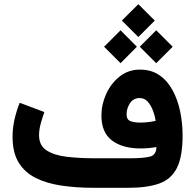

<svg xmlns="http://www.w3.org/2000/svg" viewBox="-20 -897 932 917"><path d="M640.6 -877 719.2 -798.8 640.6 -720.2 562 -798.8ZM726.1 -752.4 804.7 -673.8 726.1 -595.2 647.5 -673.8ZM555.7 -752.4 633.8 -673.8 555.7 -595.2 477.1 -673.8ZM727.1 -194.8Q691.4 -188 651.4 -188Q564.9 -188 514.6 -226.1Q464.4 -264.2 464.4 -345.2Q464.4 -397.9 487.1 -448.2Q509.8 -498.5 551.3 -531.5Q592.8 -564.5 648.4 -564.5Q703.1 -564.5 741.7 -537.6Q780.3 -510.7 804.7 -465.3Q829.1 -419.9 840.6 -364Q852.1 -308.1 852.1 -250Q852.1 -148.4 824.7 -94.5Q797.4 -40.5 740 -20.3Q682.6 0 592.3 0H429.7Q345.2 0 273.9 -10.5Q202.6 -21 150.1 -47.4Q97.7 -73.7 68.8 -121.3Q40 -168.9 40 -243.2Q40 -287.1 49.8 -328.9Q59.6 -370.6 74.2 -406.2L191.9 -361.8Q183.6 -338.9 175 -308.6Q166.5 -278.3 166.5 -251Q166.5 -202.1 202.6 -178.7Q238.8 -155.3 298.8 -148.2Q358.9 -141.1 429.7 -141.1H602.1Q665 -141.1 695.8 -148.9Q726.6 -156.7 727.1 -194.8ZM648.9 -311.5Q686.5 -311.5 723.6 -319.8Q720.2 -343.3 710.7 -368.4Q701.2 -393.6 685.8 -411.1Q670.4 -428.7 647.5 -428.7Q617.2 -428.7 600.8 -404.1Q584.5 -379.4 584.5 -351.1Q584.5 -325.2 603.3 -318.4Q622.1 -311.5 648.9 -311.5Z"/></svg>

Font: Vazirmatn UI FD ExtraBold
Style: Regular
Weight: 800
Designer: Saber Rastikerdar
Foundry: Saber Rastikerdar
Version: Version 33.003